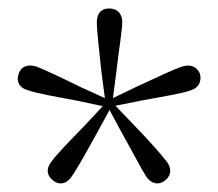

<svg xmlns="http://www.w3.org/2000/svg" viewBox="-20 -829 515 454"><path d="M228 -597 173 -622C124 -646 84 -665 65 -672C44 -678 29 -671 24 -654C18 -636 26 -621 45 -616C67 -608 109 -601 162 -591L223 -578L182 -534C144 -495 113 -463 101 -446C88 -429 91 -413 106 -402C119 -391 137 -393 149 -411C162 -429 183 -467 209 -514L239 -569L268 -515C295 -467 315 -428 326 -411C339 -393 356 -391 370 -402C384 -413 387 -429 375 -446C362 -463 333 -496 296 -534L253 -579L313 -591C367 -601 411 -608 430 -615C450 -621 457 -636 453 -654C447 -670 432 -678 412 -672C390 -665 353 -647 303 -624L247 -597L255 -658C261 -712 269 -756 269 -777C269 -798 256 -809 238 -809C220 -809 209 -798 209 -777C209 -755 214 -713 220 -658Z"/></svg>

Font: Noto Serif CJK SC ExtraLight
Style: Regular
Weight: 200
Designer: Ryoko NISHIZUKA 西塚涼子 (kana & ideographs); Frank Grießhammer (Latin, Greek & Cyrillic); Wenlong ZHANG 张文龙 (bopomofo); San
Foundry: Adobe
Version: Version 2.001;hotconv 1.1.0;makeotfexe 2.6.0